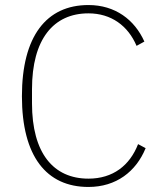

<svg xmlns="http://www.w3.org/2000/svg" viewBox="-20 -730 653 762"><path d="M331 12C441 12 520 -49 558 -142L528 -158C495 -73 428 -21 331 -21C192 -21 107 -122 107 -320V-376C107 -574 192 -677 331 -677C421 -677 488 -628 522 -548L553 -565C514 -652 437 -710 331 -710C164 -710 67 -586 67 -348C67 -110 164 12 331 12Z"/></svg>

Font: IBM Plex Thai Looped ExtraLight
Style: Regular
Weight: 200
Designer: Mike Abbink, Paul van der Laan, Pieter van Rosmalen, Ben Mitchell, Mark Frömberg
Foundry: Bold Monday
Version: Version 1.0